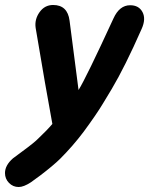

<svg xmlns="http://www.w3.org/2000/svg" viewBox="-100 -550 598 770"><path d="M24 181Q40 170 63 152.5Q86 135 107.5 117Q129 99 141 87Q192 36 235 -21Q288 -93 313 -135L348 -193Q401 -282 468 -434Q486 -474 471.5 -501.5Q457 -529 422 -529Q379 -529 355 -476Q245 -237 215 -189L179 -467Q171 -530 113 -530Q79 -530 58.5 -501Q38 -472 43 -438Q84 -193 110 -53Q89 -28 54 5Q39 21 -13 59L-48 85Q-80 113 -80 144Q-80 167 -64 183.5Q-48 200 -25 200Q-5 200 24 181Z"/></svg>

Font: Balsamiq Sans
Style: Bold Italic
Weight: 700
Italic angle: -12°
Designer: Michael Angeles
Foundry: Balsamiq SRL
Version: Version 1.020; ttfautohint (v1.8.4.7-5d5b);gftools[0.9.26]